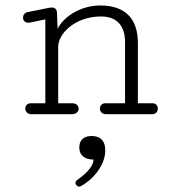

<svg xmlns="http://www.w3.org/2000/svg" viewBox="-20 -417 645 701"><path d="M314.5 79.6C291.5 79.6 269.5 89.8 269.5 121.1C269.5 152.8 292.5 165.5 321.3 165.5C321.3 195.8 282.2 225.6 261.2 240.7C257.3 243.7 255.4 247.6 255.4 251C255.4 257.8 262.2 264.2 269 264.2C270.5 264.2 272.5 264.2 273.9 263.2C314 243.2 364.3 189.5 364.3 132.8C364.3 93.8 343.8 79.6 314.5 79.6ZM348.6 -356.9C407.7 -356.9 436.5 -321.8 436.5 -263.7V-40H365.2C351.6 -40 344.7 -30.8 344.7 -21C344.7 -10.7 352.1 0 367.2 0H535.6C549.3 0 556.2 -10.3 556.2 -20.5C556.2 -30.3 549.8 -40 536.6 -40H483.4V-260.3C483.4 -345.2 440.4 -397 346.2 -397C278.3 -397 214.8 -359.9 190.4 -312L188 -370.6C187.5 -381.8 182.1 -389.6 168.9 -389.6C166.5 -389.6 163.6 -389.2 160.2 -388.7L80.1 -372.6C68.4 -369.6 64 -360.4 64 -352.5C64 -342.8 71.3 -334 83 -334C85.9 -334 89.4 -334.5 92.8 -335.4L145.5 -346.2V-40H92.8C79.1 -40 72.3 -30.8 72.3 -21C72.3 -10.7 79.6 0 94.7 0H242.7C258.8 0 267.1 -10.3 267.1 -20.5C267.1 -30.3 259.3 -40 243.7 -40H192.4V-245.6C192.4 -294.9 254.9 -356.9 348.6 -356.9Z"/></svg>

Font: Cutive Mono
Style: Regular
Weight: 400
Monospace: yes
Designer: Vernon Adams
Foundry: Vernon Adams
Version: Version 1.002